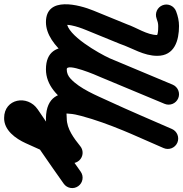

<svg xmlns="http://www.w3.org/2000/svg" viewBox="-24 -638 889 932"><g transform="rotate(90 421.0 -171.5)"><path d="M-20.3 -516.3C-10.5 -490.2 18.6 -476.9 44.7 -486.7C56.8 -491.3 68 -494.5 81 -494.5C93.2 -494.5 105.9 -494.3 117.9 -491.6C119.7 -491.3 127.9 -487.4 126.1 -489.4C125.3 -490.3 124.3 -493.6 124.3 -492.4C124.4 -491.6 124.5 -490.8 124.5 -490C124.5 -440.3 88.2 -389.3 72.2 -342.3C72.2 -342.3 72.5 -343 72.7 -343.7C73 -344.4 73.3 -345.1 73.3 -345.1C50.9 -290.4 28.6 -235.8 6.3 -181.1C6.3 -181.1 6.3 -181.1 6.3 -181.1C6.3 -181.2 6.3 -181.2 6.3 -181.2C-22.6 -110.8 -66 50.5 62 50.5C181.3 50.5 284.6 -120 328.9 -215.8C328.9 -215.8 329 -216.3 329.2 -216.7C329.4 -217.1 329.6 -217.5 329.6 -217.5C372.6 -320.2 415.6 -422.8 458.6 -525.5C469.4 -551.2 457.2 -580.8 431.5 -591.6C405.8 -602.4 376.2 -590.2 365.4 -564.5C322.4 -461.8 279.4 -359.2 236.4 -256.5C236.4 -256.5 236.6 -256.9 236.8 -257.3C237 -257.8 237.2 -258.2 237.1 -258.2C213.5 -207 125.4 -50.5 62 -50.5C60.9 -50.5 64.1 -50.1 65.1 -49.7C70 -47.6 73 -44.6 75.6 -40.1C77.5 -36.8 74.8 -47.8 75 -51.6C75.3 -59.2 76.4 -66.7 77.9 -74.1C82.6 -97.6 90.6 -120.7 99.7 -142.8C99.7 -142.8 99.7 -142.8 99.7 -142.9C99.7 -142.9 99.7 -142.9 99.7 -142.9C122.1 -197.6 144.4 -252.2 166.7 -306.9C166.8 -306.9 167 -307.6 167.3 -308.3C167.5 -309 167.8 -309.7 167.8 -309.7C188.4 -370.1 225.5 -423.4 225.5 -490C225.5 -574.2 150.1 -595.5 81 -595.5C55.8 -595.5 32.7 -590.1 9.3 -581.3C-16.8 -571.5 -30.1 -542.4 -20.3 -516.3ZM365.4 -564.4C322.7 -462.1 280.1 -359.8 237.4 -257.4C237.4 -257.4 237.6 -257.8 237.7 -258.2C237.9 -258.6 238.1 -259 238 -258.9C197.6 -170.3 115.2 50.5 290.8 50.5C445.2 50.5 520.1 -172.6 570.9 -286.8C605.4 -364.6 639.1 -442.8 673.3 -520.7C684.4 -546.3 672.8 -576.1 647.3 -587.3C621.7 -598.4 591.9 -586.8 580.7 -561.3C535.7 -458.5 492 -355 444.8 -253.2C417.4 -194 385.6 -114.4 336.5 -69.1C323.1 -56.8 309 -50.5 290.8 -50.5C258.4 -50.5 318.9 -192.9 330 -217.1C330 -217.1 330.1 -217.4 330.3 -217.8C330.4 -218.2 330.6 -218.6 330.6 -218.6C373.3 -320.9 415.9 -423.2 458.6 -525.6C469.3 -551.3 457.2 -580.9 431.4 -591.6C405.7 -602.3 376.1 -590.2 365.4 -564.4ZM647.3 -587.3C621.7 -598.4 591.9 -586.8 580.7 -561.3C544.5 -478.4 508.7 -395.2 475.8 -310.9C433.5 -202.5 318.7 47.3 528.2 50.5C528.2 50.5 528.4 50.5 528.6 50.5C528.8 50.5 529 50.5 529 50.5C606 50.5 669.6 8.8 727.5 -37.6C749.3 -55 752.9 -86.8 735.4 -108.5C718 -130.3 686.2 -133.9 664.5 -116.4C626.2 -85.8 580.4 -50.5 529 -50.5C529 -50.5 529.2 -50.5 529.4 -50.5C529.6 -50.5 529.8 -50.5 529.8 -50.5C500.4 -50.9 505.7 -42.9 506.5 -61.7C507.4 -81.9 512.2 -102.1 517.4 -121.6C553.9 -257.9 616.8 -391.8 673.3 -520.7C684.4 -546.3 672.8 -576.1 647.3 -587.3ZM650 -97.8C619.3 -29.8 588.6 38.2 558 106.2C558 106.2 558 106.2 558 106.2C558 106.1 558 106.1 558 106.1C552.7 117.7 530.3 152.6 528.5 152.5C528.5 152.5 528.1 152.5 527.7 152.5C527.4 152.5 527 152.5 527 152.5C525.5 152.5 530 152.7 531.4 153C533.7 153.6 535.7 154.9 537.2 156.9C544.9 167.4 532.8 180.3 542.4 173.7C542.4 173.7 542.4 173.8 542.4 173.8C542.4 173.8 542.3 173.8 542.3 173.8C644.2 104.8 746 35.5 846.3 -35.9C869 -52 874.3 -83.6 858.1 -106.3C842 -129 810.4 -134.3 787.7 -118.1C688.1 -47.2 586.9 21.6 485.7 90.2C485.7 90.2 485.6 90.2 485.6 90.2C485.6 90.2 485.6 90.3 485.6 90.3C412.3 140.1 433.7 253.5 527 253.5C527 253.5 526.6 253.5 526.3 253.5C525.9 253.5 525.5 253.5 525.5 253.5C586.6 255.3 627.4 197.6 650 147.9C650 147.9 650 147.9 650 147.8C650 147.8 650 147.8 650 147.8C680.7 79.8 711.4 11.8 742 -56.2C753.5 -81.7 742.2 -111.6 716.8 -123C691.3 -134.5 661.4 -123.2 650 -97.8Z"/></g></svg>

Font: FRB American Cursive Guidelines Ultra
Style: Bold Italic
Weight: 1000
Italic angle: -25°
Version: Version 2.0;Modular Font Editor K font №1